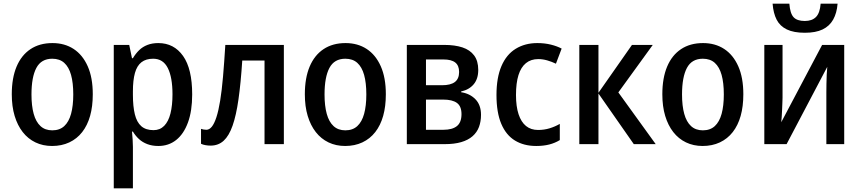

<svg xmlns="http://www.w3.org/2000/svg" viewBox="-20 -783 4677 1043"><path d="M484 -271Q484 -205 469.5 -153.5Q455 -102 426.5 -65.5Q398 -29 356.5 -9.5Q315 10 263 10Q213 10 172.5 -9.5Q132 -29 103.5 -65.5Q75 -102 59.5 -153.5Q44 -205 44 -271Q44 -359 70 -421Q96 -483 145.5 -516Q195 -549 265 -549Q331 -549 380 -517Q429 -485 456.5 -423Q484 -361 484 -271ZM151 -270Q151 -208 163 -164.5Q175 -121 200 -98Q225 -75 264 -75Q304 -75 329 -98Q354 -121 366 -164.5Q378 -208 378 -270Q378 -333 366 -376Q354 -419 329 -441.5Q304 -464 264 -464Q204 -464 177.5 -414Q151 -364 151 -270Z M840 -549Q925 -549 974.5 -479Q1024 -409 1024 -270Q1024 -180 1001 -117.5Q978 -55 937 -22.5Q896 10 840 10Q807 10 780.5 0Q754 -10 735 -27.5Q716 -45 702 -68H697Q699 -48 700.5 -25.5Q702 -3 702 15V240H598V-539H682L697 -467H702Q717 -492 736 -510.5Q755 -529 781 -539Q807 -549 840 -549ZM812 -464Q773 -464 748.5 -445Q724 -426 713 -386.5Q702 -347 702 -287V-268Q702 -205 712.5 -162Q723 -119 747.5 -97.5Q772 -76 814 -76Q849 -76 872 -99.5Q895 -123 906 -166.5Q917 -210 917 -271Q917 -363 891.5 -413.5Q866 -464 812 -464Z M1522 0H1417V-454H1296Q1288 -331 1275.5 -243.5Q1263 -156 1243.5 -100.5Q1224 -45 1195 -18.5Q1166 8 1124 8Q1110 8 1096 5.5Q1082 3 1072 -2V-83Q1078 -81 1085.5 -79.5Q1093 -78 1101 -78Q1117 -78 1130.5 -94.5Q1144 -111 1155.5 -146Q1167 -181 1176 -236Q1185 -291 1191.5 -366.5Q1198 -442 1204 -539H1522Z M2076 -271Q2076 -205 2061.5 -153.5Q2047 -102 2018.5 -65.5Q1990 -29 1948.5 -9.5Q1907 10 1855 10Q1805 10 1764.5 -9.5Q1724 -29 1695.5 -65.5Q1667 -102 1651.5 -153.5Q1636 -205 1636 -271Q1636 -359 1662 -421Q1688 -483 1737.5 -516Q1787 -549 1857 -549Q1923 -549 1972 -517Q2021 -485 2048.5 -423Q2076 -361 2076 -271ZM1743 -270Q1743 -208 1755 -164.5Q1767 -121 1792 -98Q1817 -75 1856 -75Q1896 -75 1921 -98Q1946 -121 1958 -164.5Q1970 -208 1970 -270Q1970 -333 1958 -376Q1946 -419 1921 -441.5Q1896 -464 1856 -464Q1796 -464 1769.5 -414Q1743 -364 1743 -270Z M2578 -403Q2578 -355 2553.5 -325.5Q2529 -296 2485 -286V-282Q2532 -275 2562.5 -244Q2593 -213 2593 -159Q2593 -123 2582 -93.5Q2571 -64 2547 -43Q2523 -22 2485.5 -11Q2448 0 2396 0H2190V-539H2394Q2451 -539 2492 -525.5Q2533 -512 2555.5 -482Q2578 -452 2578 -403ZM2487 -163Q2487 -206 2462 -224Q2437 -242 2388 -242H2294V-78H2389Q2437 -78 2462 -98Q2487 -118 2487 -163ZM2474 -392Q2474 -427 2453 -443.5Q2432 -460 2389 -460H2294V-320H2381Q2428 -320 2451 -337.5Q2474 -355 2474 -392Z M2893 10Q2826 10 2777.5 -19.5Q2729 -49 2703 -110.5Q2677 -172 2677 -267Q2677 -361 2704 -424Q2731 -487 2781.5 -518Q2832 -549 2899 -549Q2939 -549 2973 -540.5Q3007 -532 3031 -519L3000 -437Q2977 -448 2952.5 -455Q2928 -462 2904 -462Q2864 -462 2837 -440Q2810 -418 2796.5 -375Q2783 -332 2783 -267Q2783 -205 2797 -162.5Q2811 -120 2837.5 -98.5Q2864 -77 2903 -77Q2936 -77 2965.5 -86Q2995 -95 3021 -110V-22Q2995 -6 2963.5 2Q2932 10 2893 10Z M3413 -539H3526L3339 -281L3542 0H3423L3231 -275V0H3127V-539H3231V-279Z M4018 -271Q4018 -205 4003.5 -153.5Q3989 -102 3960.5 -65.5Q3932 -29 3890.5 -9.5Q3849 10 3797 10Q3747 10 3706.5 -9.5Q3666 -29 3637.5 -65.5Q3609 -102 3593.5 -153.5Q3578 -205 3578 -271Q3578 -359 3604 -421Q3630 -483 3679.5 -516Q3729 -549 3799 -549Q3865 -549 3914 -517Q3963 -485 3990.5 -423Q4018 -361 4018 -271ZM3685 -270Q3685 -208 3697 -164.5Q3709 -121 3734 -98Q3759 -75 3798 -75Q3838 -75 3863 -98Q3888 -121 3900 -164.5Q3912 -208 3912 -270Q3912 -333 3900 -376Q3888 -419 3863 -441.5Q3838 -464 3798 -464Q3738 -464 3711.5 -414Q3685 -364 3685 -270Z M4530 -763Q4526 -712 4506 -676.5Q4486 -641 4448.5 -623Q4411 -605 4352 -605Q4292 -605 4254.5 -623Q4217 -641 4199 -676Q4181 -711 4177 -763H4268Q4272 -710 4291 -689.5Q4310 -669 4352 -669Q4391 -669 4412.5 -690.5Q4434 -712 4438 -763ZM4231 -252Q4231 -239 4230 -221.5Q4229 -204 4228.5 -185Q4228 -166 4226.5 -148.5Q4225 -131 4224 -119L4446 -539H4566V0H4469V-281Q4469 -302 4469.5 -327.5Q4470 -353 4471 -378Q4472 -403 4474 -420L4253 0H4132V-539H4231Z"/></svg>

Font: Noto Sans Display SemiCondensed Medium
Style: Regular
Weight: 500
Width: 4
Designer: Monotype Design Team
Foundry: Monotype Imaging Inc.
Version: Version 2.003